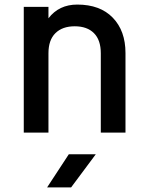

<svg xmlns="http://www.w3.org/2000/svg" viewBox="-20 -580 640 840"><path d="M84 0V-550H192V-500Q238 -560 318 -560Q418 -560 473.5 -502.5Q529 -445 529 -348V0H421V-347Q421 -405 391 -435Q361 -465 307 -465Q253 -465 222.5 -435Q192 -405 192 -347V0ZM186 240 281 95H399L291 240Z"/></svg>

Font: Tiny SemiBold
Style: Regular
Weight: 600
Designer: Philipp Nurullin, Konstantin Bulenkov
Foundry: JetBrains
Version: Version 2.251; ttfautohint (v1.8.4.7-5d5b)